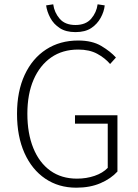

<svg xmlns="http://www.w3.org/2000/svg" viewBox="-20 -859 640 891"><path d="M334 12Q252 12 190 -30Q128 -72 93.5 -149Q59 -226 59 -331Q59 -435 94.5 -511.5Q130 -588 194 -629.5Q258 -671 343 -671Q408 -671 450.5 -645.5Q493 -620 518 -592L491 -562Q467 -590 431 -609.5Q395 -629 343 -629Q270 -629 217.5 -592.5Q165 -556 136 -489.5Q107 -423 107 -331Q107 -240 134.5 -172Q162 -104 213.5 -67Q265 -30 337 -30Q381 -30 419 -43Q457 -56 480 -80V-285H328V-324H525V-63Q495 -30 446.5 -9Q398 12 334 12ZM330 -710Q286 -710 257.5 -728.5Q229 -747 213.5 -776Q198 -805 194 -834L227 -839Q232 -801 257 -772Q282 -743 330 -743Q378 -743 403 -772Q428 -801 433 -839L466 -834Q463 -805 447 -776Q431 -747 403 -728.5Q375 -710 330 -710Z"/></svg>

Font: Source Code Pro ExtraLight Light
Style: Regular
Weight: 300
Monospace: yes
Version: Version 1.018;hotconv 1.0.116;makeotfexe 2.5.65601